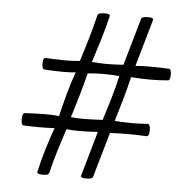

<svg xmlns="http://www.w3.org/2000/svg" viewBox="-47 -710 724 716"><g transform="rotate(5 314.5 -352.0)"><path d="M582 -454.6Q582 -433.6 572.8 -433.1Q539.1 -430.2 506.8 -430.2Q488.3 -430.2 471.9 -430.9Q455.6 -431.6 435.1 -433.1Q425.3 -390.6 413.3 -349.1Q401.4 -307.6 388.7 -265.1Q405.3 -264.2 421.4 -263.4Q437.5 -262.7 454.1 -262.7Q468.3 -262.7 482.7 -263.2Q497.1 -263.7 511.2 -265.1Q522 -265.1 522 -241.7Q522 -218.3 511.2 -218.8Q494.1 -219.7 477.1 -220.2Q460 -220.7 442.9 -220.7Q425.8 -220.7 408.9 -220.2Q392.1 -219.7 375 -218.8L326.2 -49.8Q324.7 -42 301.8 -42Q290.5 -42 285.9 -43.9Q281.2 -45.9 281.2 -49.8L329.6 -218.8Q312.5 -217.8 295.7 -217Q278.8 -216.3 261.7 -216.3Q249 -216.3 236.6 -216.8Q224.1 -217.3 211.9 -218.8Q198.2 -177.2 185.5 -135.7Q172.9 -94.2 162.1 -49.8Q160.2 -45.4 155.5 -43.7Q150.9 -42 137.7 -42Q117.7 -42 117.7 -49.8Q127.4 -94.2 140.1 -136.2Q152.8 -178.2 167.5 -218.8Q138.2 -217.3 109.9 -217.3Q80.6 -217.3 52.2 -218.8Q42.5 -218.8 42.5 -241.7Q42.5 -264.6 51.8 -265.1Q70.8 -266.1 90.1 -266.8Q109.4 -267.6 128.4 -267.6Q141.1 -267.6 154.1 -267.1Q167 -266.6 180.2 -265.1Q190.4 -308.1 201.7 -349.9Q212.9 -391.6 228 -433.1Q216.8 -431.6 205.3 -431.2Q193.8 -430.7 182.6 -430.7Q165 -430.7 147.5 -431.4Q129.9 -432.1 112.3 -433.1Q101.6 -433.1 101.6 -454.6Q101.6 -477.1 112.3 -476.6Q129.9 -475.6 147.7 -474.9Q165.5 -474.1 183.6 -474.1Q197.8 -474.1 211.7 -474.6Q225.6 -475.1 239.7 -476.6Q253.9 -520.5 266.6 -564.2Q279.3 -607.9 290.5 -653.8Q294.4 -661.6 315.9 -661.6Q336.4 -661.6 336.4 -653.8Q325.7 -608.4 312.3 -564.7Q298.8 -521 284.7 -476.6Q298.8 -475.6 313 -474.9Q327.1 -474.1 341.3 -474.1Q356.9 -474.1 372.1 -474.9Q387.2 -475.6 402.8 -476.6L453.6 -653.8Q456.5 -661.6 479 -661.6Q498.5 -661.6 498.5 -653.8L447.8 -476.6Q461.9 -477.5 475.6 -478Q489.3 -478.5 502.9 -478.5Q520.5 -478.5 538.1 -478Q555.7 -477.5 572.8 -476.6Q582 -476.6 582 -454.6ZM391.1 -433.1Q360.8 -436 332 -436Q302.2 -436 272.9 -433.1Q262.2 -391.1 250.2 -349.6Q238.3 -308.1 224.6 -265.1Q237.3 -263.7 249 -263.2Q260.7 -262.7 272.9 -262.7Q290.5 -262.7 308.1 -263.4Q325.7 -264.2 343.3 -265.1Q357.4 -308.1 369.6 -349.9Q381.8 -391.6 391.1 -433.1Z"/></g></svg>

Font: IM FELL French Canon SC
Style: Regular
Weight: 400
Designer: Igino Marini
Foundry: Igino Marini
Version: 3.00